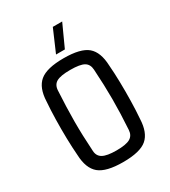

<svg xmlns="http://www.w3.org/2000/svg" viewBox="-157 -695 693 781"><g transform="rotate(-30 189.5 -304.0)"><path d="M189.9 5.9Q110.4 5.9 77.6 -21.5Q44.9 -48.8 42.5 -112.3Q39.6 -148.4 38.6 -192.6Q37.6 -236.8 38.6 -281.7Q39.6 -326.7 42.5 -363.3Q44.9 -426.8 77.9 -454.1Q110.8 -481.4 189.9 -481.4Q270 -481.4 302 -454.1Q334 -426.8 336.4 -363.3Q339.4 -327.1 340.3 -283Q341.3 -238.8 340.3 -194.1Q339.4 -149.4 336.4 -112.3Q334 -49.3 302 -21.7Q270 5.9 189.9 5.9ZM189.9 -48.8Q234.9 -48.8 253.9 -59.8Q272.9 -70.8 274.4 -96.2Q279.3 -172.4 279.3 -237.8Q279.3 -303.2 274.4 -379.4Q272.9 -405.3 254.4 -416Q235.8 -426.8 189.9 -426.8Q144 -426.8 125.2 -416Q106.4 -405.3 105 -379.4Q100.6 -303.2 100.3 -237.5Q100.1 -171.9 105 -96.2Q106 -70.8 125.7 -59.8Q145.5 -48.8 189.9 -48.8ZM212.9 -509.8H171.4L216.3 -613.8H260.3Z"/></g></svg>

Font: Agdasima
Style: Regular
Weight: 400
Width: 3
Designer: The DocRepair Project, Patric King
Foundry: Google
Version: Version 2.002